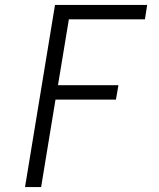

<svg xmlns="http://www.w3.org/2000/svg" viewBox="-20 -755 640 775"><path d="M81 0 202 -735H574L565 -677H258L214 -411H458L448 -353H204L146 0Z"/></svg>

Font: Iosevka Aile Light
Style: Italic
Weight: 300
Italic angle: -9°
Designer: Belleve Invis
Foundry: Belleve Invis
Version: Version 31.1.0; ttfautohint (v1.8.4)